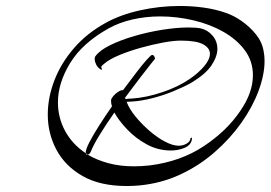

<svg xmlns="http://www.w3.org/2000/svg" viewBox="-20 -672 906 643"><path d="M405 -49Q315 -49 256.5 -82.5Q198 -116 169 -170.5Q140 -225 140 -288Q140 -345 162 -402.5Q184 -460 227.5 -510.5Q271 -561 335 -596Q384 -623 449.5 -637.5Q515 -652 582 -652Q623 -652 662.5 -646.5Q702 -641 736 -629Q763 -620 790 -601Q817 -582 837.5 -556.5Q858 -531 863 -500Q866 -485 866 -468Q866 -422 846 -368Q826 -314 788.5 -261Q751 -208 699 -162.5Q647 -117 583.5 -87.5Q520 -58 447 -51Q436 -50 425.5 -49.5Q415 -49 405 -49ZM428 -115Q454 -115 481 -118Q585 -131 662.5 -182.5Q740 -234 785 -301Q827 -362 827 -420Q827 -467 800 -503.5Q773 -540 728 -565.5Q683 -591 627.5 -604Q572 -617 516 -617Q469 -617 424.5 -607Q380 -597 344 -577Q256 -528 215 -461Q174 -394 174 -329Q174 -278 198 -233.5Q222 -189 267 -159Q268 -154 272 -154Q272 -154 272.5 -154Q273 -154 274 -154Q270 -157 267 -159Q267 -159 267 -160Q267 -172 279.5 -196Q292 -220 312 -251.5Q332 -283 355 -316Q352 -325 352 -332V-337Q353 -343 360 -351Q367 -359 376.5 -365Q386 -371 392 -370Q416 -402 436.5 -429Q457 -456 471.5 -472Q486 -488 489 -488Q494 -488 496.5 -483.5Q499 -479 499 -475Q499 -475 484.5 -457Q470 -439 447.5 -409.5Q425 -380 399 -345Q400 -344 400 -340Q405 -341 410.5 -341.5Q416 -342 422 -342Q469 -345 523 -363Q577 -381 616 -408Q645 -428 664 -450.5Q683 -473 683 -492Q683 -511 660.5 -523.5Q638 -536 585 -536Q562 -536 526.5 -529.5Q491 -523 451.5 -512Q412 -501 378.5 -487Q345 -473 327 -457Q319 -451 319 -447Q319 -446 319.5 -445.5Q320 -445 320 -444Q325 -436 316 -440Q306 -447 301.5 -457Q297 -467 297 -474Q297 -479 299 -483Q313 -503 348.5 -520.5Q384 -538 430.5 -551.5Q477 -565 525 -572.5Q573 -580 611 -580Q636 -580 652 -577Q675 -572 691.5 -553Q708 -534 708 -508Q708 -483 688.5 -453.5Q669 -424 621 -395Q594 -380 559.5 -366Q525 -352 489.5 -343Q454 -334 423 -332Q418 -332 413 -331.5Q408 -331 404 -331Q413 -307 434 -281.5Q455 -256 481 -233.5Q507 -211 533 -197.5Q559 -184 578 -184Q593 -184 605 -191Q617 -198 618 -209Q619 -211 621 -211Q623 -211 623 -208Q621 -187 599.5 -177.5Q578 -168 552 -168Q509 -168 471.5 -188.5Q434 -209 406 -238.5Q378 -268 363 -295Q337 -258 315 -222.5Q293 -187 284 -164Q281 -156 274 -154Q304 -136 343 -125.5Q382 -115 428 -115Z"/></svg>

Font: Arizonia
Style: Regular
Weight: 400
Designer: Robert E. Leuschke
Foundry: Robert E. Leuschke
Version: Version 1.010; ttfautohint (v1.8.4.7-5d5b)